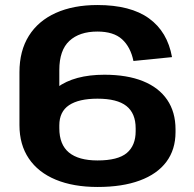

<svg xmlns="http://www.w3.org/2000/svg" viewBox="-20 -730 766 760"><path d="M57 -444.1Q57 -528.7 94.2 -588.1Q131.3 -647.4 200.9 -678.8Q270.5 -710.1 365.5 -710.1Q496.7 -710.1 569.8 -657.2Q642.9 -604.4 660.9 -503.9L508.2 -488.6Q496.8 -544 463.1 -574.6Q429.5 -605.1 365.5 -605.1Q294.6 -605.1 254.7 -568.2Q214.8 -531.3 214.8 -452.9V-234.8H57ZM366.4 10.1Q270.5 10.1 200.9 -18.7Q131.3 -47.5 94.2 -102.4Q57 -157.2 57 -234.8L137.7 -241.1Q137.7 -333.1 206.1 -383.7Q274.5 -434.2 393.2 -434.2Q482.8 -434.2 545.7 -408.9Q608.6 -383.6 641.7 -335.1Q674.8 -286.5 674.8 -218V-207.1Q674.8 -138.1 638.6 -89.5Q602.4 -41 533.3 -15.5Q464.3 10.1 366.4 10.1ZM365.9 -94.9Q446.7 -94.9 481.9 -124.4Q517 -153.9 517 -210.7V-222.1Q517 -281.5 480.3 -310.5Q443.6 -339.4 365.9 -339.4Q292.1 -339.4 253.4 -313.7Q214.8 -287.9 214.8 -233.9V-222.5Q214.8 -157.7 252.9 -126.3Q291.1 -94.9 365.9 -94.9Z"/></svg>

Font: Pathway Extreme 8pt Thin
Style: Regular
Weight: 100
Version: Version 1.001;gftools[0.9.26]